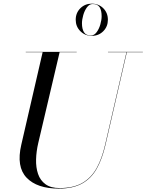

<svg xmlns="http://www.w3.org/2000/svg" viewBox="-20 -1040 819 1074"><path d="M403.5 -929.5Q403.5 -968 429.5 -993.8Q455.5 -1019.5 493.5 -1019.5Q532 -1019.5 557.8 -993.8Q583.5 -968 583.5 -929.5Q583.5 -891.5 557.8 -865.5Q532 -839.5 493.5 -839.5Q455.5 -839.5 429.5 -865.5Q403.5 -891.5 403.5 -929.5ZM438.5 -909.5Q438.5 -878 449.8 -859.8Q461 -841.5 488.5 -841.5Q507 -841.5 520.5 -859.8Q534 -878 541.2 -903.2Q548.5 -928.5 548.5 -949.5Q548.5 -981 537.5 -999.2Q526.5 -1017.5 498.5 -1017.5Q480 -1017.5 466.5 -999.2Q453 -981 445.8 -955.8Q438.5 -930.5 438.5 -909.5ZM124 -750H409V-748H313.5L194 -240Q183 -193 181.8 -148.2Q180.5 -103.5 192.8 -67.2Q205 -31 234.5 -9.5Q264 12 314 12Q391 12 440.8 -16.8Q490.5 -45.5 520.5 -99.5Q550.5 -153.5 568 -230L687.5 -748H584V-750H779V-748H689.5L570 -230Q552 -151.5 521.2 -96.8Q490.5 -42 439.2 -13.5Q388 15 309 15Q187 15 128.8 -46Q70.5 -107 99 -230L218.5 -748H124Z"/></svg>

Font: Bodoni* 96pt
Style: Italic
Weight: 400
Italic angle: -13°
Version: Version 2.3